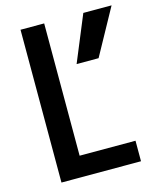

<svg xmlns="http://www.w3.org/2000/svg" viewBox="-110 -808 729 886"><g transform="rotate(-15 254.0 -365.0)"><path d="M73 0V-730H186V-98H453V0ZM387 -510H282L373 -730H508Z"/></g></svg>

Font: M PLUS Code Latin Medium
Style: Regular
Weight: 500
Designer: Coji Morishita
Foundry: UNDERFOREST DESIGN
Version: Version 1.002; ttfautohint (v1.8.3)